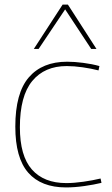

<svg xmlns="http://www.w3.org/2000/svg" viewBox="-20 -810 492 840"><path d="M47 -256Q47 -403 106 -471.5Q165 -540 274 -540Q305 -540 344 -535Q383 -530 415 -521L411 -502Q380 -510 342 -515.5Q304 -521 272 -521Q175 -521 121 -455.5Q67 -390 67 -253Q67 -128 119.5 -68.5Q172 -9 270 -9Q304 -9 345.5 -15Q387 -21 420 -29L424 -10Q391 -2 348.5 4Q306 10 269 10Q160 10 103.5 -54.5Q47 -119 47 -256ZM128 -596 254 -790H277L402 -596H379L265 -769L149 -596Z"/></svg>

Font: Georama Thin
Style: Regular
Weight: 100
Designer: Jean-Baptiste Levee
Foundry: Production Type
Version: Version 1.000